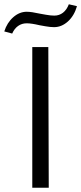

<svg xmlns="http://www.w3.org/2000/svg" viewBox="-35 -878 380 898"><path d="M-15 -731Q-2 -772 27 -797.5Q56 -823 90 -823Q112 -823 152 -814Q158 -813 180 -809Q202 -805 219 -805Q242 -805 259.5 -818.5Q277 -832 287 -858L325 -849Q312 -804 282.5 -777.5Q253 -751 218 -751Q200 -751 178 -755Q156 -759 150 -760Q112 -769 90 -769Q67 -769 49.5 -756.5Q32 -744 22 -721ZM116 -658H191L193 0H116Z"/></svg>

Font: Ysabeau Infant
Style: Regular
Weight: 400
Designer: Christian Thalmann (Catharsis Fonts)
Version: Version 0.003